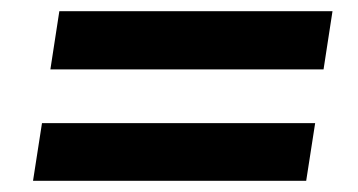

<svg xmlns="http://www.w3.org/2000/svg" viewBox="-20 -459 640 343"><path d="M70 -335 86 -439H574L558 -335ZM39 -136 55 -239H543L527 -136Z"/></svg>

Font: Nunito Sans ExtraBold
Style: Italic
Weight: 800
Italic angle: -9°
Designer: Vernon Adams
Foundry: Vernon Adams
Version: Version 3.006; ttfautohint (v1.8.3)